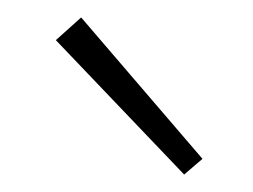

<svg xmlns="http://www.w3.org/2000/svg" viewBox="-20 -708 290 220"><path d="M44 -662 73 -688 212 -526 191 -508Z"/></svg>

Font: Ysabeau Infant Light
Style: Regular
Weight: 300
Designer: Christian Thalmann (Catharsis Fonts)
Version: Version 0.003